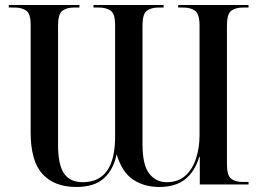

<svg xmlns="http://www.w3.org/2000/svg" viewBox="-20 -734 1049 764"><path d="M284 10Q196 10 149 -41.5Q102 -93 102 -207V-635Q102 -679 84.5 -691.5Q67 -704 38 -704H15V-714H296V-704H275Q245 -704 228 -691Q211 -678 211 -632V-158Q211 -78 235 -43.5Q259 -9 309 -9Q438 -9 438 -190V-635Q438 -679 420.5 -691.5Q403 -704 373 -704H352V-714H631V-704H611Q581 -704 564 -691Q547 -678 547 -632V-161Q547 -77 574 -43Q601 -9 643 -9Q688 -9 717 -34.5Q746 -60 760 -103Q774 -146 774 -197V-632Q774 -678 756.5 -691Q739 -704 709 -704H689V-714H969V-704H947Q917 -704 900 -691Q883 -678 883 -632V-82Q883 -36 899.5 -23Q916 -10 946 -10H969V0H775V-110H773Q755 -51 716.5 -20.5Q678 10 614 10Q554 10 510 -19Q466 -48 444 -120Q432 -60 394 -25Q356 10 284 10Z"/></svg>

Font: Noto Serif Display SemiCondensed Medium
Style: Regular
Weight: 500
Width: 4
Designer: Monotype Design Team
Foundry: Monotype Imaging Inc.
Version: Version 2.009